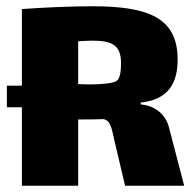

<svg xmlns="http://www.w3.org/2000/svg" viewBox="-20 -594 620 614"><path d="M520 -188C510 -226 478 -256 430 -260V-266C517 -275 550 -327 548 -410C545 -536 456 -574 276 -574C206 -574 117 -570 50 -565V-320H2V-251H50V0H230V-212C257 -212 284 -212 312 -213C335 -207 337 -182 346 -144L380 0H569ZM230 -462C247 -463 262 -464 275 -464C336 -464 367 -451 367 -393C367 -369 365 -347 355 -337C341 -323 263 -323 230 -325Z"/></svg>

Font: FilmFarsi_V5 Display
Style: Regular
Weight: 400
Designer: Borna Izadpanah
Foundry: Borna Izadpanah
Version: Version 1.000;PS 001.000;hotconv 1.0.88;makeotf.lib2.5.64775